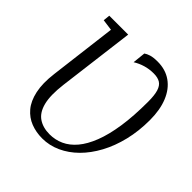

<svg xmlns="http://www.w3.org/2000/svg" viewBox="-198 -910 1077 1077"><g transform="rotate(45 340.0 -371.5)"><path d="M295 10Q246.5 10 204.5 -6.2Q162.5 -22.5 132.5 -58Q102.5 -93.5 89.8 -151.8Q77 -210 87.5 -294L137 -694L70.5 -703L74.5 -743H224.5L167 -287Q155.5 -194.5 169.5 -139.2Q183.5 -84 219.5 -59.8Q255.5 -35.5 308.5 -35.5Q352.5 -35.5 392 -53.5Q431.5 -71.5 464 -110Q496.5 -148.5 520.2 -209.5Q544 -270.5 557 -356.2Q570 -442 570 -555Q570 -607.5 560.8 -637Q551.5 -666.5 531.8 -678.5Q512 -690.5 480 -690.5Q445 -690.5 413.8 -681.2Q382.5 -672 355.5 -655L363.5 -732Q375 -740.5 395 -746.8Q415 -753 448.5 -753Q511.5 -753 556.8 -721Q602 -689 626 -630Q650 -571 650 -490Q650 -403 631.5 -326.8Q613 -250.5 579.5 -188.5Q546 -126.5 501.5 -82.2Q457 -38 404.2 -14Q351.5 10 295 10Z"/></g></svg>

Font: Merriweather Light
Style: Italic
Weight: 300
Italic angle: -7.8°
Designer: Eben Sorkin
Foundry: Eben Sorkin
Version: Version 2.101